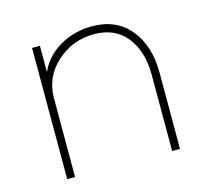

<svg xmlns="http://www.w3.org/2000/svg" viewBox="-82 -614 765 707"><g transform="rotate(-15 301.0 -260.0)"><path d="M324 -520Q417 -520 469 -456.5Q521 -393 521 -290V0H491V-290Q491 -380 447.5 -435Q404 -490 324 -490Q242 -490 181.5 -435.5Q121 -381 121 -300V0H91V-500H121V-400Q145 -455 200.5 -487.5Q256 -520 324 -520Z"/></g></svg>

Font: Metropolitano Thin
Style: Regular
Weight: 250
Designer: Fonts by Alex Slobzheninov & Chris M. Simpson / Changes by Cristiano Sobral
Foundry: Fonts by Alex Slobzheninov & Chris M. Simpson / Changes by Cristiano Sobral
Version: Version 1.00;August 30, 2020;FontCreator 13.0.0.2681 64-bit